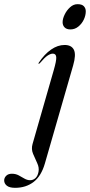

<svg xmlns="http://www.w3.org/2000/svg" viewBox="-152 -658 431 920"><path d="M185.5 -517Q167 -517 157.5 -526.8Q148 -536.5 148 -551.5Q148 -568 157.8 -588.2Q167.5 -608.5 183.8 -623.2Q200 -638 219.5 -638Q241 -638 250 -628Q259 -618 259 -604Q259 -584 249.5 -564Q240 -544 223.2 -530.5Q206.5 -517 185.5 -517ZM198.5 -344.5 63 125.5Q45.5 186 8.8 214Q-28 242 -79.5 242Q-106.5 242 -119.2 231.8Q-132 221.5 -132 206.5Q-132 194 -122.2 184.2Q-112.5 174.5 -95 174.5Q-77 174.5 -62.5 182.2Q-48 190 -34.8 197.8Q-21.5 205.5 -7.5 205.5Q6.5 205.5 17.5 195.8Q28.5 186 32.5 165.5Q36.5 145 26.2 123.5Q16 102 6.5 79.2Q-3 56.5 4 32L105 -320Q119 -368 117.5 -384.5Q116 -401 101 -401Q90.5 -401 76.2 -391.8Q62 -382.5 39.5 -356Q35.5 -351.5 33 -352.5Q31 -353 34 -358Q61 -398.5 92.8 -420.5Q124.5 -442.5 157.5 -442.5Q190.5 -442.5 202 -419.5Q213.5 -396.5 198.5 -344.5Z"/></svg>

Font: Fraunces 144pt S000
Style: Italic
Weight: 400
Italic angle: -16°
Version: Version 1.000; ttfautohint (v1.8.3)